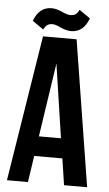

<svg xmlns="http://www.w3.org/2000/svg" viewBox="-58 -880 522 918"><g transform="rotate(5 203.5 -421.0)"><path d="M284.2 -700.2 396 0H285.2L266.1 -127H130.9L111.8 0H11.2L123 -700.2ZM198.2 -576.2 145 -222.2H251ZM243.2 -813Q258.3 -813 268.1 -818.6Q277.8 -824.2 286.1 -841.8L338.9 -805.2Q313.5 -736.8 253.9 -736.8Q231.4 -736.8 204.3 -749.5Q177.2 -762.2 164.1 -762.2Q148.9 -762.2 139.4 -756.3Q129.9 -750.5 121.1 -732.9L67.9 -770Q93.3 -837.9 152.8 -837.9Q175.3 -837.9 202.6 -825.4Q230 -813 243.2 -813Z"/></g></svg>

Font: VL Bebas Neue Bold
Style: Regular
Weight: 700
Designer: Ryoichi Tsunekawa
Foundry: Ryoichi Tsunekawa
Version: Version 1.300